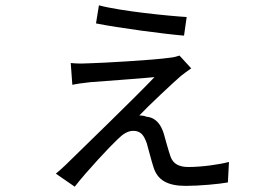

<svg xmlns="http://www.w3.org/2000/svg" viewBox="-20 -656 1040 722"><path d="M352 -636 341 -568C425 -551 599 -528 672 -522L682 -592C615 -596 434 -614 352 -636ZM699 -399 655 -447C647 -444 632 -440 619 -439C559 -430 361 -419 316 -418C306 -418 295 -417 284 -417C270 -417 256 -418 246 -419L252 -337C269 -341 293 -344 320 -347C368 -351 514 -361 561 -366C480 -281 302 -110 226 -35C210 -20 201 -12 190 -3L261 46C306 -12 394 -106 423 -133C442 -152 461 -164 481 -164C511 -164 522 -145 532 -117C538 -97 549 -52 557 -28C572 21 609 43 679 43C729 43 805 36 837 30L841 -47C804 -37 737 -28 689 -28C654 -28 631 -39 621 -68C614 -88 603 -128 596 -153C586 -186 567 -214 531 -217C522 -221 511 -222 504 -222C537 -257 636 -350 661 -371C670 -378 686 -390 699 -399Z"/></svg>

Font: Noto Sans KR Regular
Style: Regular
Weight: 400
Designer: Ryoko NISHIZUKA  (kana & ideographs); Paul D. Hunt (Latin, Greek & Cyrillic); Wenlong ZHANG  (bopomofo); Sandoll Communi
Foundry: Adobe Systems Incorporated
Version: Version 1.004;PS 1.004;hotconv 1.0.82;makeotf.lib2.5.63406